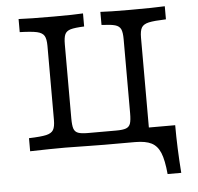

<svg xmlns="http://www.w3.org/2000/svg" viewBox="-52 -624 851 826"><g transform="rotate(-5 374.0 -211.0)"><path d="M171.8 -125.8V-445.2Q171.8 -475 163.7 -488.7Q155.6 -502.4 132.7 -507.7Q109.7 -512.9 58.1 -514.5V-571Q103.2 -568.5 209.7 -568.5Q299.2 -568.5 336.3 -571V-514.5Q296 -512.9 277.8 -507.7Q259.7 -502.4 253.2 -488.7Q246.8 -475 246.8 -445.2V-125.8Q246.8 -95.2 251.6 -81Q256.5 -66.9 270.2 -61.7Q283.9 -56.5 312.1 -56.5H435.5Q463.7 -56.5 477.4 -61.7Q491.1 -66.9 496 -81Q500.8 -95.2 500.8 -125.8V-445.2Q500.8 -475 494.4 -488.7Q487.9 -502.4 469.8 -507.7Q451.6 -512.9 411.3 -514.5V-571Q449.2 -568.5 537.9 -568.5Q645.2 -568.5 689.5 -571V-514.5Q637.9 -512.9 614.9 -507.7Q591.9 -502.4 583.9 -488.7Q575.8 -475 575.8 -445.2V0H379Q346.8 -0.8 314.5 -0.8Q250 -2.4 209.7 -2.4Q147.6 -2.4 58.1 0V-56.5Q109.7 -58.1 132.7 -63.3Q155.6 -68.5 163.7 -82.3Q171.8 -96 171.8 -125.8ZM511.3 0 563.7 -57.3H689.5Q689.5 -8.1 691.5 43.1Q693.5 94.4 697.6 149.2H638.7Q633.1 88.7 620.2 57.3Q607.3 25.8 581.9 12.9Q556.5 0 511.3 0Z"/></g></svg>

Font: Playfair Micro SmCond SmLight
Style: Regular
Weight: 360
Width: 4
Designer: Claus Eggers Sørensen
Foundry: Claus Eggers Sørensen
Version: Version 2.100;Glyphs 3.2 (3219)